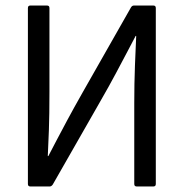

<svg xmlns="http://www.w3.org/2000/svg" viewBox="-20 -675 664 695"><path d="M90 0Q81 0 81 -9V-646Q81 -655 90 -655H150Q159 -655 159 -646V-342Q159 -259 157 -205Q155 -151 153 -110H155Q169 -137 185 -167.5Q201 -198 223.5 -240Q246 -282 280 -342L454 -648Q458 -655 465 -655H535Q544 -655 544 -646V-9Q544 0 535 0H475Q466 0 466 -9V-301Q466 -372 468.5 -438Q471 -504 473 -545H471Q457 -518 440.5 -487Q424 -456 400.5 -411.5Q377 -367 339 -301L171 -7Q166 0 160 0Z"/></svg>

Font: Sofia Sans Semi Condensed
Style: Regular
Weight: 400
Designer: Botio Nikoltchev, Ani Petrova
Foundry: lettersoup
Version: Version 4.100; ttfautohint (v1.8.4.7-5d5b)